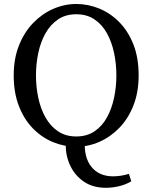

<svg xmlns="http://www.w3.org/2000/svg" viewBox="-20 -704 747 941"><path d="M499.6 216.4Q436.1 216.4 392.2 187Q348.3 157.6 325.1 109.6Q301.9 61.5 301.9 5.2V-31L395.9 -16.7Q390.6 67.6 428.2 113.9Q465.8 160.2 534.2 160.2Q549.2 160.2 568.7 157.7Q588.2 155.2 611.8 148.2L623.5 184.4Q597.5 200.4 564.3 208.4Q531.1 216.4 499.6 216.4ZM156.3 -334.6Q156.3 -278.3 167.6 -224.8Q178.9 -171.4 202.9 -128.6Q227 -85.8 264.3 -60.5Q301.7 -35.2 353.8 -35.2Q406 -35.2 443.3 -60.5Q480.7 -85.8 504.3 -128.6Q527.8 -171.4 539.1 -224.8Q550.4 -278.3 550.4 -334.6Q550.4 -391 539.1 -444.4Q527.8 -497.9 504.3 -540.7Q480.7 -583.5 443.3 -608.8Q406 -634.1 353.8 -634.1Q301.7 -634.1 264.3 -608.8Q227 -583.5 202.9 -540.7Q178.9 -497.9 167.6 -444.4Q156.3 -391 156.3 -334.6ZM353.8 -684.5Q412 -684.5 466.7 -662Q521.3 -639.6 564.9 -595.2Q608.5 -550.7 634 -485.7Q659.5 -420.7 659.5 -334.6Q659.5 -252.4 634 -187.4Q608.5 -122.4 564.9 -77.5Q521.3 -32.5 466.7 -8.7Q412 15.2 353.8 15.2Q295.6 15.2 240.5 -7.2Q185.4 -29.7 141.8 -74.1Q98.2 -118.5 72.7 -184Q47.2 -249.5 47.2 -334.6Q47.2 -416.9 73.2 -481.9Q99.2 -546.9 142.8 -591.8Q186.3 -636.7 241 -660.6Q295.6 -684.5 353.8 -684.5Z"/></svg>

Font: Adobe Variable Font Prototype
Style: Regular
Weight: 389
Designer: Frank Grießhammer
Foundry: Adobe
Version: Version 1.004;hotconv 1.0.113;makeotfexe 2.5.65598